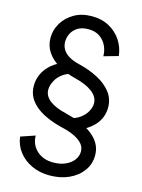

<svg xmlns="http://www.w3.org/2000/svg" viewBox="-139 -811 826 1115"><g transform="rotate(15 274.0 -253.5)"><path d="M272.9 -379.9V-443.4Q208 -443.4 157.5 -418Q106.9 -392.6 78.1 -349.9Q49.3 -307.1 49.3 -254.9Q49.3 -215.8 66.4 -185.3Q83.5 -154.8 114 -131.3Q144.5 -107.9 184.8 -91.1Q225.1 -74.2 272 -63Q314.5 -53.2 346.2 -38.1Q377.9 -22.9 395.3 -2.7Q412.6 17.6 412.6 43.9Q412.6 70.3 395.8 93.8Q378.9 117.2 347.4 131.8Q315.9 146.5 271 146.5Q230.5 146.5 199.7 129.9Q168.9 113.3 151.9 85Q134.8 56.6 134.8 21.5L48.8 50.8Q54.7 100.6 84.7 139.9Q114.7 179.2 163.1 201.9Q211.4 224.6 271 224.6Q336.4 224.6 387.7 201.2Q439 177.7 468.5 136.7Q498 95.7 498 43.9Q498 4.9 480.5 -25.6Q462.9 -56.2 431.9 -79.6Q400.9 -103 359.9 -119.9Q318.8 -136.7 272 -147.9Q240.7 -155.3 215.6 -165.5Q190.4 -175.8 172.6 -189Q154.8 -202.1 145.5 -218.8Q136.2 -235.4 136.2 -254.9Q136.2 -281.2 151.9 -310.3Q167.5 -339.4 198 -359.6Q228.5 -379.9 272.9 -379.9ZM272 -126.5V-63Q337.4 -63 388.7 -86.7Q439.9 -110.4 469.5 -151.4Q499 -192.4 499 -244.1Q499 -296.4 468.5 -335.4Q438 -374.5 386.7 -401.4Q335.4 -428.2 272.9 -443.4Q231.9 -453.1 206.8 -468.8Q181.6 -484.4 170.2 -504.9Q158.7 -525.4 158.7 -549.3Q158.7 -573.2 169.9 -597.4Q181.2 -621.6 206.3 -637.9Q231.4 -654.3 272.9 -654.3Q313 -654.3 340.1 -635.5Q367.2 -616.7 381.1 -587.2Q395 -557.6 395 -524.9L481.4 -549.3Q476.1 -599.1 449 -640.9Q421.9 -682.6 377 -707.5Q332 -732.4 272.5 -732.4Q210.9 -732.4 165.8 -706.3Q120.6 -680.2 95.7 -638.2Q70.8 -596.2 70.8 -549.3Q70.8 -502.4 95.5 -465.1Q120.1 -427.7 165.5 -400.9Q210.9 -374 272.9 -358.4Q304.7 -350.6 330.3 -339.6Q356 -328.6 374.8 -314.5Q393.6 -300.3 403.6 -283.2Q413.6 -266.1 413.6 -246.1Q413.6 -219.7 396.7 -192.1Q379.9 -164.6 348.4 -145.5Q316.9 -126.5 272 -126.5Z"/></g></svg>

Font: Giphurs
Style: Regular
Weight: 400
Version: Version 2.010